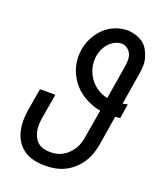

<svg xmlns="http://www.w3.org/2000/svg" viewBox="-139 -831 778 928"><g transform="rotate(20 250.0 -367.5)"><path d="M203 8Q174 8 146.5 2Q119 -4 96.5 -19Q74 -34 59 -56.5Q44 -79 37.5 -106Q31 -133 31 -161.5Q31 -190 36 -219L55 -331H134L113 -208Q110 -190 109 -172.5Q108 -155 111 -138.5Q114 -122 121.5 -107Q129 -92 141 -81.5Q153 -71 170 -66.5Q187 -62 204 -62Q221 -62 237.5 -65.5Q254 -69 269.5 -78Q285 -87 297.5 -100Q310 -113 319 -128Q328 -143 333 -159.5Q338 -176 340 -192L364 -333Q336 -338 309 -349.5Q282 -361 259.5 -377.5Q237 -394 219.5 -416.5Q202 -439 191 -465Q180 -491 176.5 -520.5Q173 -550 178 -580Q183 -611 198 -640.5Q213 -670 236.5 -693.5Q260 -717 291.5 -730Q323 -743 354 -743Q376 -743 397.5 -736.5Q419 -730 436 -718Q453 -706 463.5 -687.5Q474 -669 480 -648Q486 -627 485 -604.5Q484 -582 480 -560L454 -402Q460 -403 466.5 -404.5Q473 -406 479 -407L467 -332Q461 -332 454.5 -331Q448 -330 442 -330L418 -181Q414 -156 405.5 -131Q397 -106 382.5 -83.5Q368 -61 348 -43Q328 -25 304 -13Q280 -1 254 3.5Q228 8 203 8ZM375 -402 403 -571Q406 -588 406.5 -605.5Q407 -623 401 -638Q395 -653 381 -663Q367 -673 350 -673Q333 -673 316 -664Q299 -655 286.5 -641Q274 -627 266.5 -610Q259 -593 256 -576Q251 -545 258 -516Q265 -487 281.5 -463.5Q298 -440 322 -424Q346 -408 375 -402Z"/></g></svg>

Font: Iosevka SS18
Style: Italic
Weight: 400
Italic angle: -9°
Monospace: yes
Designer: Belleve Invis
Foundry: Belleve Invis
Version: Version 25.1.1; ttfautohint (v1.8.4)